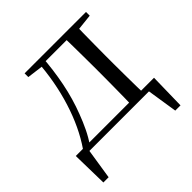

<svg xmlns="http://www.w3.org/2000/svg" viewBox="-177 -667 984 984"><g transform="rotate(-45 315.0 -175.5)"><path d="M546 0H71L95 -21L66 165H28L24 -31H591L587 165H549L520 -22ZM410 0Q411 -24 411.5 -65Q412 -106 412.5 -150Q413 -194 413 -229V-288Q413 -322 412.5 -366Q412 -410 411.5 -451Q411 -492 410 -516H498Q497 -492 496.5 -451Q496 -410 495.5 -366Q495 -322 495 -288V-229Q495 -194 495.5 -150Q496 -106 496.5 -65Q497 -24 498 0ZM138 -489V-516H240V-477H231ZM455 -477V-516H583V-489L472 -477ZM75 -30Q139 -123 178.5 -249Q218 -375 227 -516H261Q255 -425 237.5 -337Q220 -249 189 -169Q174 -129 155.5 -90.5Q137 -52 114 -19V-7ZM240 -484V-516H457V-484Z"/></g></svg>

Font: Noto Serif SC
Style: Regular
Weight: 400
Designer: Ryoko NISHIZUKA 西塚涼子 (kana & ideographs); Frank Grießhammer (Latin, Greek & Cyrillic); Wenlong ZHANG 张文龙 (bopomofo); San
Foundry: Adobe
Version: Version 2.002-H1;hotconv 1.1.0;makeotfexe 2.6.0